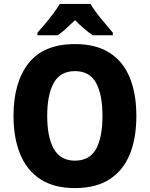

<svg xmlns="http://www.w3.org/2000/svg" viewBox="-20 -950 765 980"><path d="M676 -358Q676 -245 642.5 -162.5Q609 -80 539.5 -35Q470 10 362 10Q256 10 186.5 -35Q117 -80 83 -163Q49 -246 49 -359Q49 -530 126 -627.5Q203 -725 363 -725Q470 -725 539.5 -680.5Q609 -636 642.5 -553.5Q676 -471 676 -358ZM221 -358Q221 -249 255 -189.5Q289 -130 362 -130Q437 -130 470 -189Q503 -248 503 -358Q503 -468 470 -527.5Q437 -587 363 -587Q288 -587 254.5 -527Q221 -467 221 -358ZM442 -930Q462 -896 495.5 -855Q529 -814 556 -783V-770H453Q431 -785 409 -804Q387 -823 363 -847Q338 -823 317 -804Q296 -785 275 -770H171V-783Q188 -802 210 -828Q232 -854 252.5 -881.5Q273 -909 285 -930Z"/></svg>

Font: Noto Sans Lao UI SemCond ExtBd
Style: Regular
Weight: 800
Width: 4
Designer: Monotype Design Team
Foundry: Monotype Imaging Inc.
Version: Version 2.000; ttfautohint (v1.8.4.7-5d5b)